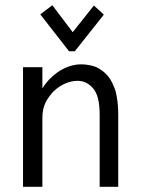

<svg xmlns="http://www.w3.org/2000/svg" viewBox="-20 -714 540 734"><path d="M68 0H142V-263C142 -285 146 -305 154 -322C163 -339 174 -354 186 -366C200 -379 214 -388 230 -395C246 -402 262 -405 277 -405C300 -405 320 -395 336 -376C353 -357 361 -323 361 -275V0H432V-277C432 -312 428 -341 422 -365C414 -389 405 -409 392 -424C379 -439 364 -450 347 -458C330 -464 311 -468 291 -468C263 -468 236 -460 208 -443C182 -426 159 -404 142 -376V-457H68ZM377 -658 339 -693 258 -591 180 -694 134 -659 244 -518H266Z"/></svg>

Font: Inconsolatazi4
Style: Regular
Weight: 400
Designer: Raph Levien, Kirill Tkachev
Foundry: Cyreal
Version: Version 1.013